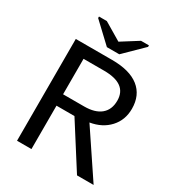

<svg xmlns="http://www.w3.org/2000/svg" viewBox="-195 -955 991 1076"><g transform="rotate(30 300.0 -416.5)"><path d="M467.3 0 288.6 -280.8H172.4V0H79.1V-658.7H314.5Q428.2 -658.7 487.8 -611.6Q547.4 -564.5 547.4 -476.6Q547.4 -403.8 501.7 -354Q456.1 -304.2 379.4 -291.5L574.7 0ZM453.6 -475.1Q453.6 -584 305.2 -584H172.4V-354.5H309.1Q378.9 -354.5 416.3 -385.7Q453.6 -417 453.6 -475.1ZM333 -706.1H252.9L128.9 -822.8V-832.5H179.7L293 -765.1H293.9L400.9 -832.5H452.1V-822.8Z"/></g></svg>

Font: Cousine
Style: Regular
Weight: 400
Monospace: yes
Designer: Steve Matteson
Foundry: Monotype Imaging Inc.
Version: Version 1.21